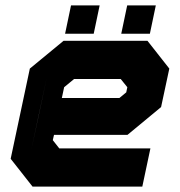

<svg xmlns="http://www.w3.org/2000/svg" viewBox="-20 -691 666 711"><path d="M526 -540 607 -437 576.5 -294.5 452 -191.5H180L175.5 -172L199.5 -141.5H537L507 0H100.5L19.5 -103L90.5 -437L215.5 -540ZM474.5 -471 525.5 -408 505.5 -315 441.5 -262H123L153 -403L236 -471ZM474.5 -471H236L153 -403L96 -137L147.5 -73H460H147.5L96 -137L123 -262H441.5L505.5 -315L525.5 -408ZM427 -398.5H254.5L217.5 -368L209 -328H422L447.5 -349L451.5 -368ZM429 -566 451 -671H557L535 -566ZM221 -566 243 -671H349L327 -566ZM283.5 -613H283L285 -623H285.5ZM492.5 -613H492L494 -623H494.5Z"/></svg>

Font: Tourney Black
Style: Italic
Weight: 900
Italic angle: -12°
Version: Version 1.015